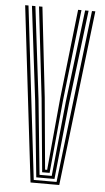

<svg xmlns="http://www.w3.org/2000/svg" viewBox="-56 -836 477 872"><g transform="rotate(5 182.5 -400.0)"><path d="M117.2 0 22.8 -800H38L130.8 -12.8H234.8L327.5 -800H342.8L248.2 0ZM141.2 -25.5 105.8 -371.5 53.8 -800H69.5L120.5 -379.5L155 -38.2H210.5L245 -379.5L296.2 -800H312L259.8 -371.5L224.2 -25.5ZM165.8 -51 134 -385.5 86 -800H101.5L147.8 -391.2L178 -63.8H187.5L218 -391.2L264.2 -800H279.5L231.8 -385.5L199.8 -51Z"/></g></svg>

Font: Big Shoulders Inline Display Medium
Style: Regular
Weight: 500
Designer: Patric King
Foundry: XO Type Co
Version: Version 1.000